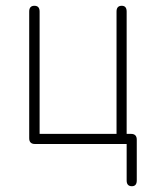

<svg xmlns="http://www.w3.org/2000/svg" viewBox="-20 -498 538 664"><path d="M436 146Q418 146 418 126V0H101Q81 0 81 -20V-458Q81 -478 99 -478Q117 -478 117 -458V-35H383V-458Q383 -478 401 -478Q418 -478 418 -458V-35H433Q453 -35 453 -15V126Q453 146 436 146Z"/></svg>

Font: Zen Maru Gothic Light
Style: Regular
Weight: 300
Designer: Yoshimichi Ohira
Foundry: Positype
Version: Version 1.001